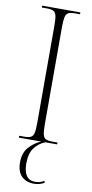

<svg xmlns="http://www.w3.org/2000/svg" viewBox="-103 -755 490 1023"><g transform="rotate(10 142.0 -243.0)"><path d="M38 0V-10H65Q89 -10 101 -16Q113 -22 117 -40Q121 -58 121 -95V-619Q121 -656 117 -674Q113 -692 101 -698Q89 -704 65 -704H38V-714H245V-704H219Q194 -704 182 -698Q170 -692 166 -673.5Q162 -655 162 -619V-95Q162 -58 166 -40Q170 -22 182 -16Q194 -10 219 -10H245V0ZM160 228Q117 228 92 203Q67 178 67 128Q67 76 95.5 45Q124 14 159 0H181Q146 14 123.5 44Q101 74 101 128Q101 217 164 217Q176 217 187.5 214Q199 211 214 203V214Q188 228 160 228Z"/></g></svg>

Font: Noto Serif Display Condensed ExtraLight
Style: Regular
Weight: 200
Width: 3
Designer: Monotype Design Team
Foundry: Monotype Imaging Inc.
Version: Version 2.009